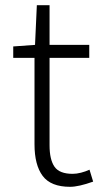

<svg xmlns="http://www.w3.org/2000/svg" viewBox="-20 -707 392 740"><path d="M113 -151V-484H31V-528L115 -534L122 -687H171V-534H324V-484H171V-147Q171 -92 190 -64.5Q209 -37 260 -37Q275 -37 292.5 -41.5Q310 -46 325 -53L339 -7Q283 13 250 13Q176 13 144.5 -29Q113 -71 113 -151Z"/></svg>

Font: Merged Yaku Han JP Light
Style: Regular
Weight: 300
Designer: Ryoko NISHIZUKA 西塚涼子 (kana, bopomofo & ideographs); Paul D. Hunt (Latin, Greek & Cyrillic); Sandoll Communications 산돌커뮤니
Foundry: Adobe
Version: Version 2.004